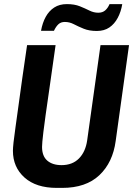

<svg xmlns="http://www.w3.org/2000/svg" viewBox="-20 -906 649 936"><path d="M257 10Q156 10 99.5 -40.5Q43 -91 43 -171Q43 -184 46 -212.5Q49 -241 55.5 -285.5Q62 -330 70 -390Q78 -450 88.5 -524Q99 -598 112 -686H251Q234 -565 222 -482Q210 -399 202.5 -346Q195 -293 191.5 -262.5Q188 -232 186.5 -216Q185 -200 185 -190Q185 -145 210.5 -123Q236 -101 280 -101Q333 -101 365 -133.5Q397 -166 405 -222L470 -686H609L544 -219Q530 -114 464.5 -52Q399 10 283 10ZM180 -756Q187 -795 203 -824Q219 -853 244.5 -869.5Q270 -886 306 -886Q343 -886 369 -875.5Q395 -865 416 -854.5Q437 -844 459 -844Q480 -844 493 -855.5Q506 -867 514 -886H576Q570 -849 554 -819Q538 -789 513 -772Q488 -755 452 -755Q415 -755 388 -766Q361 -777 340 -788Q319 -799 296 -799Q277 -799 265 -788Q253 -777 243 -756Z"/></svg>

Font: Chivo Mono Medium SemiBold
Style: Italic
Weight: 600
Italic angle: -8.05°
Monospace: yes
Version: Version 1.008